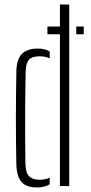

<svg xmlns="http://www.w3.org/2000/svg" viewBox="-20 -820 399 846"><path d="M189 -669V-703H266.5V-669ZM316 -669V-703H349V-669ZM52 -97Q51 -146.5 50.5 -198.8Q50 -251 50 -303.5Q50 -356 50.8 -406.5Q51.5 -457 52 -503Q53 -560 77 -583Q101 -606 146 -606Q162.5 -606 175.5 -603Q188.5 -600 199 -593V-563Q179.5 -572 154 -572Q121 -572 107.5 -556.5Q94 -541 93 -505Q91.5 -436.5 91 -362.2Q90.5 -288 90.8 -219.5Q91 -151 92 -99Q93 -58 108.5 -43Q124 -28 153 -28Q179.5 -28 199 -37V-8Q188 -1.5 174.8 2.2Q161.5 6 144 6Q96 6 74.8 -18.2Q53.5 -42.5 52 -97ZM244 0V-800H285V0Z"/></svg>

Font: Big Shoulders Stencil Text Thin
Style: Regular
Weight: 100
Designer: Patric King
Foundry: XO Type Co
Version: Version 2.001